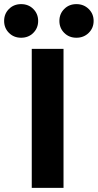

<svg xmlns="http://www.w3.org/2000/svg" viewBox="-79 -911 474 931"><path d="M23.5 -891Q59 -891 82.5 -867.5Q106 -844 106 -809.5Q106 -775 82.5 -751.5Q59 -728 23.5 -728Q-12 -728 -35.5 -751.5Q-59 -775 -59 -809.5Q-59 -844 -35.5 -867.5Q-12 -891 23.5 -891ZM291.5 -891Q327 -891 351 -867.5Q375 -844 375 -809.5Q375 -775 351 -751.5Q327 -728 291.5 -728Q256 -728 232.5 -751.5Q209 -775 209 -809.5Q209 -844 232.5 -867.5Q256 -891 291.5 -891ZM229 0H75V-674H229Z"/></svg>

Font: Hind Vadodara
Style: Bold
Weight: 700
Designer: Hitesh Malaviya
Foundry: Indian Type Foundry
Version: Version 0.702;PS 1.0;hotconv 1.0.81;makeotf.lib2.5.63406